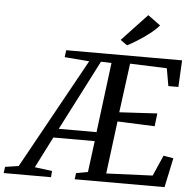

<svg xmlns="http://www.w3.org/2000/svg" viewBox="-149 -1052 1140 1116"><g transform="rotate(5 421.0 -494.0)"><path d="M-86.5 0 -81.5 -36.5 -3 -48.5 352 -690.5 208 -702 213.5 -743H889.5L881.5 -587H823L805 -689.5L590 -697.5L552 -410.5L773 -423L764 -347.5L546.5 -356.5L507.5 -49.5L777.5 -61L830.5 -181.5L888.5 -171.5L852 0H328L332.5 -36.5L401 -49L424.5 -231H183L91 -49.5L192.5 -36.5L189.5 0ZM210 -284H430.5L482 -692L420.5 -694ZM563 -802 523.5 -830.5 671 -987.5 744.5 -934Q722.5 -908.5 689.8 -883.2Q657 -858 623.2 -836.8Q589.5 -815.5 563 -802Z"/></g></svg>

Font: Merriweather 36pt
Style: Italic
Weight: 400
Italic angle: -7.8°
Version: Version 2.101